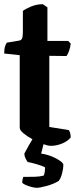

<svg xmlns="http://www.w3.org/2000/svg" viewBox="-22 -695 370 915"><path d="M220 0Q206 0 181.5 -9Q157 -18 131.5 -32Q106 -46 89 -60.5Q72 -75 72 -86V-432L-2 -440Q-2 -462 2.5 -475.5Q7 -489 12 -492L66 -501Q78 -502 82.5 -510.5Q87 -519 87 -541V-643Q100 -653 126.5 -664Q153 -675 182 -675L204 -660V-500H303L315 -487Q313 -468 307 -452Q301 -436 295 -428L213 -429V-90L306 -75Q309 -71 312 -62Q315 -53 315 -40Q301 -22 274 -11Q247 0 220 0ZM153 200Q143 200 128 196Q113 192 100.5 186.5Q88 181 84 176Q84 166 86 158Q88 150 89 148Q119 148 142.5 147.5Q166 147 186 142Q190 135 191.5 122.5Q193 110 193 103Q182 96 154.5 88Q127 80 110 77Q105 71 99.5 59.5Q94 48 94 37Q103 19 115.5 -2.5Q128 -24 136 -37H193L174 37Q202 41 226 51Q250 61 265 72Q280 83 280 91Q280 107 274 130.5Q268 154 258 167Q234 182 201 191Q168 200 153 200Z"/></svg>

Font: Texturina 72pt ExtraBold
Style: Regular
Weight: 800
Designer: Guillermo Torres Carreño
Foundry: Omnibus-Type
Version: Version 1.002; ttfautohint (v1.8.3)